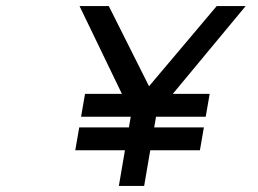

<svg xmlns="http://www.w3.org/2000/svg" viewBox="-20 -605 846 630"><path d="M668 -297H547L786 -585H691L469 -322L337 -585H241L380 -297H259L246 -222H409L403 -187H240L227 -112H390L370 5H453L473 -112H636L649 -187H486L492 -222H655Z"/></svg>

Font: Charger Monospace
Style: Regular
Weight: 400
Designer: Jasper
Foundry: Cannot Into Space Fonts
Version: Version 0.980